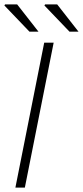

<svg xmlns="http://www.w3.org/2000/svg" viewBox="-31 -853 377 873"><path d="M39 0 170 -659H213L82 0ZM103 -709 -11 -828 -8 -833H47L144 -709ZM285 -709 171 -828 174 -833H229L326 -709Z"/></svg>

Font: Source Sans 3 ExtraLight Light
Style: Italic
Weight: 300
Italic angle: -11°
Version: Version 3.052;hotconv 1.1.0;makeotfexe 2.6.0